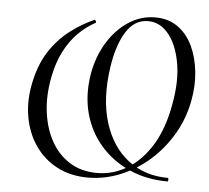

<svg xmlns="http://www.w3.org/2000/svg" viewBox="-49 -688 819 752"><g transform="rotate(5 361.0 -312.0)"><path d="M323 12Q254 12 201 -16Q148 -44 114.5 -93Q81 -142 70 -205.5Q59 -269 74 -340Q89 -412 122 -463Q155 -514 200.5 -549Q246 -584 296 -606Q298 -606 301 -601Q304 -596 300 -594Q263 -574 232.5 -543Q202 -512 180 -469Q158 -426 147 -370Q132 -295 140.5 -229.5Q149 -164 177 -114.5Q205 -65 250.5 -37Q296 -9 357 -9Q419 -9 474.5 -42Q530 -75 570.5 -140.5Q611 -206 628 -304Q645 -396 632 -467Q619 -538 585.5 -578.5Q552 -619 505 -619Q452 -619 419 -566.5Q386 -514 373 -425Q355 -301 384 -208Q413 -115 479 -64.5Q545 -14 635 -14Q638 -14 638 -7Q638 0 635 0Q552 0 484 -30.5Q416 -61 369.5 -115Q323 -169 304.5 -239.5Q286 -310 299 -391Q311 -462 345 -517.5Q379 -573 427.5 -604.5Q476 -636 532 -636Q584 -636 621 -609.5Q658 -583 679 -538.5Q700 -494 706 -438.5Q712 -383 701 -325Q688 -253 652 -191.5Q616 -130 564.5 -84.5Q513 -39 451 -13.5Q389 12 323 12Z"/></g></svg>

Font: Cormorant
Style: Italic
Weight: 400
Italic angle: -10°
Designer: Christian Thalmann (Catharsis Fonts)
Foundry: Catharsis Fonts
Version: Version 4.000